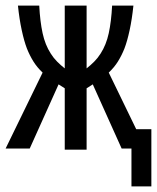

<svg xmlns="http://www.w3.org/2000/svg" viewBox="-20 -546 560 685"><path d="M289 -12H211V-231L189 -245L86 -16H0L132 -287Q112 -306 99 -327Q86 -348 76 -373Q66 -399 57.5 -438.5Q49 -478 44 -526H120Q123 -469 132 -427.5Q141 -386 161 -355Q171 -339 184 -326Q197 -313 211 -302V-526H289V-302Q303 -313 316 -326Q329 -339 339 -355Q359 -386 368 -427.5Q377 -469 380 -526H456Q451 -478 442.5 -438.5Q434 -399 424 -373Q414 -348 401 -327Q388 -306 368 -287L466 -85H520V119H449V-16H414L311 -245L289 -231Z"/></svg>

Font: D2Coding ligature
Style: Regular
Weight: 400
Monospace: yes
Designer: Yong-Rak Park; Jeong-Hwan Yoon; Sang-Min Lee;
Foundry: NHN Corporation
Version: Version 1.3.2; Build 20180524